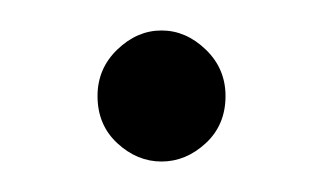

<svg xmlns="http://www.w3.org/2000/svg" viewBox="-20 -345 207 126"><path d="M128 -282Q128 -300 115 -312.5Q102 -325 86 -325Q70 -325 57 -312.5Q44 -300 44 -282Q44 -263 57 -251Q70 -239 86 -239Q102 -239 115 -251Q128 -263 128 -282Z"/></svg>

Font: Josefin Slab Thin SemiBold
Style: Regular
Weight: 600
Version: Version 2.000